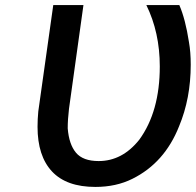

<svg xmlns="http://www.w3.org/2000/svg" viewBox="-20 -727 772 757"><path d="M356 10Q438 10 502 -22Q629 -85 686 -229Q732 -339 732 -472Q732 -522 725 -561Q711 -652 687 -707H557Q610 -599 610 -465Q610 -287 529 -176Q462 -92 369 -92Q307 -92 279.5 -125Q252 -158 247 -221Q247 -256 252 -298L309 -707H190L131 -288Q128 -257 128 -227Q128 -112 185 -51Q242 10 356 10Z"/></svg>

Font: Brisa Sans Medium
Style: Italic
Weight: 600
Italic angle: -8°
Designer: Dalton Maag Ltd
Foundry: Dalton Maag Ltd
Version: Version 1.101;July 10, 2019;FontCreator 11.5.0.2425 64-bit